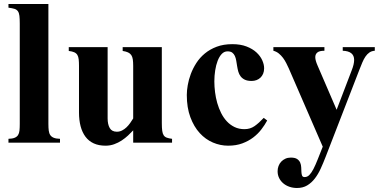

<svg xmlns="http://www.w3.org/2000/svg" viewBox="-20 -708 1889 953"><path d="M22 0V-19Q41.5 -19.5 52.7 -24.2Q64 -28.8 69.6 -37.6Q75.2 -46.4 76.7 -60.1Q78.1 -73.7 78.1 -92.8V-590.8Q78.1 -614.7 76.4 -629.4Q74.7 -644 68.8 -652.3Q63 -660.6 51.8 -664.1Q40.5 -667.5 22 -669.9V-688H220.2V-92.8Q220.2 -73.7 221.9 -60.1Q223.6 -46.4 229.5 -37.6Q235.4 -28.8 246.8 -24.2Q258.3 -19.5 277.8 -19V0Z M641.1 0V-61Q629.9 -48.8 615.5 -35.4Q601.1 -22 584 -10.7Q566.9 0.5 546.9 7.8Q526.9 15.1 503.9 15.1Q470.2 15.1 445.3 3.7Q420.4 -7.8 404.3 -29.3Q388.2 -50.8 380.1 -81.3Q372.1 -111.8 372.1 -149.9V-380.9Q372.1 -399.9 370.6 -413.3Q369.1 -426.8 364 -435.3Q358.9 -443.8 348.6 -448.5Q338.4 -453.1 321.3 -455.1V-474.1H514.2V-120.1Q514.2 -90.8 524.7 -72.5Q535.2 -54.2 560.1 -54.2Q573.7 -54.2 585.7 -60.3Q597.7 -66.4 607.7 -75.9Q617.7 -85.4 626 -97.2Q634.3 -108.9 641.1 -120.1V-380.9Q641.1 -399.9 639.2 -413.1Q637.2 -426.3 631.6 -434.6Q626 -442.9 615.7 -447.8Q605.5 -452.6 588.9 -455.1V-474.1H783.2V-97.2Q783.2 -73.2 785.2 -58.8Q787.1 -44.4 792.5 -36.4Q797.9 -28.3 807.9 -24.7Q817.9 -21 834 -19V0Z M1306.2 -109.9Q1294.4 -87.9 1277.3 -65.7Q1260.3 -43.5 1236.8 -25.6Q1213.4 -7.8 1182.6 3.7Q1151.9 15.1 1112.3 15.1Q1073.7 15.1 1036.9 -0.5Q1000 -16.1 971.2 -47.6Q942.4 -79.1 924.8 -126.5Q907.2 -173.8 907.2 -236.8Q907.2 -258.3 911.9 -285.4Q916.5 -312.5 927 -340.6Q937.5 -368.7 954.6 -395.3Q971.7 -421.9 996.8 -442.6Q1022 -463.4 1055.7 -476.1Q1089.4 -488.8 1133.3 -488.8Q1173.8 -488.8 1203.6 -477.3Q1233.4 -465.8 1252.7 -448Q1272 -430.2 1281.5 -409.2Q1291 -388.2 1291 -369.1Q1291 -354 1286.1 -342.3Q1281.2 -330.6 1272.7 -322.5Q1264.2 -314.5 1252.9 -310.3Q1241.7 -306.2 1229 -306.2Q1208 -306.2 1195.1 -312.5Q1182.1 -318.8 1174.3 -329.1Q1166.5 -339.4 1162.8 -352.5Q1159.2 -365.7 1157 -379.6Q1154.8 -393.6 1152.6 -406.7Q1150.4 -419.9 1145.8 -430.2Q1141.1 -440.4 1132.8 -446.8Q1124.5 -453.1 1109.4 -453.1Q1092.8 -453.1 1080.6 -440.2Q1068.4 -427.2 1060.3 -406.2Q1052.2 -385.3 1048.1 -358.6Q1043.9 -332 1043.9 -304.2Q1043.9 -278.3 1047.4 -250.7Q1050.8 -223.1 1058.3 -196.8Q1065.9 -170.4 1077.6 -147Q1089.4 -123.5 1106 -105.7Q1122.6 -87.9 1144.3 -77.4Q1166 -66.9 1193.4 -66.9Q1221.7 -66.9 1243.4 -82Q1265.1 -97.2 1289.1 -123Z M1840.3 -456.1Q1824.7 -455.1 1813.7 -447.5Q1802.7 -439.9 1794.2 -427.5Q1785.6 -415 1778.6 -398.4Q1771.5 -381.8 1764.2 -362.8L1596.2 70.8Q1584.5 101.1 1571.8 128.9Q1559.1 156.7 1542.7 178Q1526.4 199.2 1504.9 212.2Q1483.4 225.1 1454.1 225.1Q1434.1 225.1 1416.5 219Q1398.9 212.9 1386 201.9Q1373 190.9 1365.5 175.8Q1357.9 160.6 1357.9 142.1Q1357.9 128.4 1362.5 116Q1367.2 103.5 1376 94.2Q1384.8 85 1396.7 79.6Q1408.7 74.2 1423.3 74.2Q1444.3 74.2 1454.8 81.3Q1465.3 88.4 1470 99.1Q1474.6 109.9 1475.1 122.6Q1475.6 135.3 1476.1 146Q1476.6 156.7 1479.5 163.8Q1482.4 170.9 1492.2 170.9Q1505.4 170.9 1515.6 160.4Q1525.9 149.9 1535.9 130.6Q1545.9 111.3 1556.9 83.3Q1567.9 55.2 1582 20L1413.1 -369.1Q1407.7 -380.9 1400.9 -394.5Q1394 -408.2 1384.8 -420.7Q1375.5 -433.1 1363.8 -442.6Q1352.1 -452.1 1336.9 -456.1V-474.1H1590.3V-456.1Q1565.4 -456.1 1555.2 -447.5Q1544.9 -439 1544.9 -424.3Q1544.9 -415.5 1547.9 -405.3Q1550.8 -395 1556.2 -382.8L1650.9 -163.1L1726.1 -359.9Q1737.8 -389.6 1737.8 -410.6Q1737.8 -454.1 1681.2 -456.1V-474.1H1840.3Z"/></svg>

Font: Tai Heritage Pro
Style: Bold
Weight: 700
Designer: Faah Baccam, Walt Agee, Victor Gaultney, Annie Olsen, Eric Hays
Foundry: SIL International
Version: Version 2.600